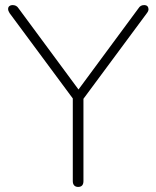

<svg xmlns="http://www.w3.org/2000/svg" viewBox="-20 -731 617 757"><path d="M288 6Q278 6 272.5 0Q267 -6 267 -17V-367L278 -328L18 -679Q12 -688 12 -695.5Q12 -703 17 -707Q22 -711 29 -711Q37 -711 43 -708Q49 -705 54 -697L297 -368H282L525 -697Q530 -705 535.5 -708Q541 -711 549 -711Q556 -711 560.5 -707Q565 -703 565.5 -695.5Q566 -688 559 -679L299 -328L309 -367V-17Q309 6 288 6Z"/></svg>

Font: Nunito ExtraLight
Style: Regular
Weight: 200
Designer: Vernon Adams
Foundry: Vernon Adams
Version: Version 3.602